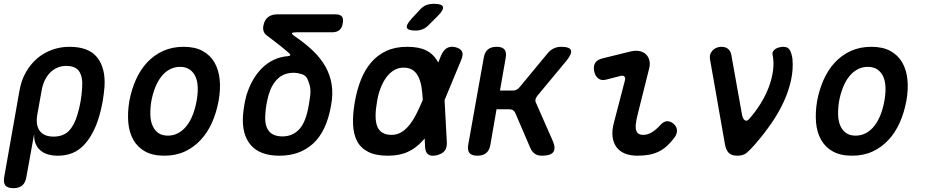

<svg xmlns="http://www.w3.org/2000/svg" viewBox="-42 -805 4862 1005"><path d="M28 180Q-2 180 -13.5 166Q-25 152 -20 122L60 -331Q69 -383 92.5 -425Q116 -467 150 -497Q184 -527 228 -543.5Q272 -560 322 -560Q423 -560 467 -504Q511 -448 505 -351Q502 -313 495.5 -275Q489 -237 478 -199Q450 -102 397.5 -46Q345 10 261 10Q199 10 166.5 -20.5Q134 -51 137 -105L96 122Q91 152 74 166Q57 180 28 180ZM238 -90Q289 -90 318 -119.5Q347 -149 363 -204Q374 -240 380 -275.5Q386 -311 388 -346Q392 -401 373 -430.5Q354 -460 304 -460Q279 -460 257.5 -450.5Q236 -441 219.5 -424Q203 -407 191.5 -382.5Q180 -358 175 -326L153 -204Q144 -150 166 -120Q188 -90 238 -90Z M818 10Q758 10 718 -12Q678 -34 656 -73Q634 -112 629.5 -164Q625 -216 635 -276Q646 -335 669 -387Q692 -439 727.5 -477.5Q763 -516 811 -538Q859 -560 919 -560Q979 -560 1019 -538Q1059 -516 1081 -477.5Q1103 -439 1108 -387.5Q1113 -336 1102 -276Q1091 -216 1068 -164Q1045 -112 1009 -73Q973 -34 925.5 -12Q878 10 818 10ZM837 -95Q867 -95 892 -109Q917 -123 935.5 -147Q954 -171 967 -204Q980 -237 987 -276Q994 -314 993 -347Q992 -380 981.5 -403.5Q971 -427 951 -441Q931 -455 900 -455Q870 -455 845 -441Q820 -427 801.5 -403Q783 -379 770 -346Q757 -313 750 -275Q744 -237 745 -204Q746 -171 756.5 -147Q767 -123 786.5 -109Q806 -95 837 -95Z M1501 -615Q1556 -578 1596.5 -539Q1637 -500 1661.5 -456.5Q1686 -413 1694 -363Q1702 -313 1691 -253Q1667 -117 1596.5 -53Q1526 11 1418 10Q1317 9 1270 -46.5Q1223 -102 1230 -201Q1232 -226 1236.5 -253.5Q1241 -281 1248 -306Q1261 -349 1281.5 -385Q1302 -421 1329 -448Q1356 -475 1390.5 -491.5Q1425 -508 1464 -511Q1475 -512 1477 -515.5Q1479 -519 1472 -526Q1448 -547 1419 -570Q1390 -593 1354 -620Q1343 -628 1338.5 -640Q1334 -652 1336 -667Q1341 -699 1360 -714.5Q1379 -730 1410 -730H1714Q1738 -730 1747.5 -718.5Q1757 -707 1752 -683Q1749 -660 1735 -648Q1721 -636 1697 -636H1511Q1489 -636 1486.5 -631.5Q1484 -627 1501 -615ZM1568 -390Q1560 -410 1537.5 -417Q1515 -424 1495 -424Q1444 -424 1411.5 -392.5Q1379 -361 1364 -308Q1357 -283 1352.5 -257.5Q1348 -232 1347 -207Q1342 -151 1364 -121Q1386 -91 1437 -91Q1489 -91 1524 -128Q1559 -165 1574 -253Q1578 -276 1580.5 -294Q1583 -312 1583 -328Q1583 -344 1579 -358.5Q1575 -373 1568 -390Z M2204 -676Q2188 -659 2170.5 -652Q2153 -645 2133 -645Q2093 -645 2088 -660Q2083 -675 2113 -708L2154 -752Q2172 -772 2189.5 -778.5Q2207 -785 2230 -785Q2272 -785 2276.5 -769Q2281 -753 2250 -722ZM2297 -59Q2298 -31 2285 -15Q2272 1 2243 8Q2214 14 2199.5 3.5Q2185 -7 2183 -35L2181 -80Q2175 -73 2168 -66Q2136 -30 2092.5 -10Q2049 10 1988 10Q1925 10 1885.5 -10Q1846 -30 1827 -66.5Q1808 -103 1806 -154.5Q1804 -206 1815 -270Q1826 -334 1847 -387Q1868 -440 1901 -478.5Q1934 -517 1980.5 -538.5Q2027 -560 2089 -560Q2150 -560 2187 -542Q2224 -524 2244 -491Q2248 -485 2252 -478L2267 -515Q2279 -543 2297.5 -553.5Q2316 -564 2342 -558Q2369 -551 2376.5 -535Q2384 -519 2372 -491L2285 -281ZM2171 -282Q2169 -321 2164 -352Q2158 -384 2146.5 -406Q2135 -428 2116.5 -439.5Q2098 -451 2070 -451Q2043 -451 2020.5 -437.5Q1998 -424 1980.5 -400.5Q1963 -377 1950 -343.5Q1937 -310 1931 -270Q1924 -231 1924 -199Q1924 -167 1932 -145Q1940 -123 1959 -111Q1978 -99 2007 -99Q2036 -99 2059 -113Q2082 -127 2101.5 -151.5Q2121 -176 2138 -210Q2155 -243 2171 -282Z M2457 10Q2427 10 2415.5 -4Q2404 -18 2409 -48L2490 -502Q2495 -532 2511.5 -546Q2528 -560 2558 -560Q2587 -560 2598.5 -546Q2610 -532 2605 -502L2575 -331H2642Q2653 -331 2662 -335.5Q2671 -340 2679 -350L2822 -523Q2837 -542 2855.5 -551Q2874 -560 2895 -560Q2940 -560 2946.5 -542Q2953 -524 2923 -487L2771 -304Q2763 -294 2761 -284.5Q2759 -275 2764 -266L2852 -66Q2868 -28 2854 -9Q2840 10 2795 10Q2773 10 2758.5 0.5Q2744 -9 2735 -28L2655 -214Q2651 -223 2643.5 -228Q2636 -233 2624 -233H2557L2525 -48Q2520 -18 2503 -4Q2486 10 2457 10Z M3130 -388Q3106 -382 3090 -394Q3074 -406 3068 -432Q3063 -458 3073 -475Q3083 -492 3110 -499L3256 -535Q3284 -542 3305.5 -537.5Q3327 -533 3340 -520Q3353 -507 3357.5 -487Q3362 -467 3355 -443L3297 -211Q3288 -176 3286 -154.5Q3284 -133 3288.5 -121Q3293 -109 3302 -104Q3311 -99 3324 -99Q3349 -99 3371 -113Q3393 -127 3414 -150Q3432 -170 3449.5 -170.5Q3467 -171 3484 -157Q3501 -142 3501.5 -122Q3502 -102 3487 -83Q3468 -58 3448 -40Q3428 -22 3405 -11Q3382 0 3355 5Q3328 10 3294 10Q3258 10 3230 -1Q3202 -12 3185.5 -34Q3169 -56 3164.5 -88.5Q3160 -121 3172 -165L3229 -384Q3233 -397 3226.5 -404Q3220 -411 3208 -408Z M3753 -48 3674 -497Q3672 -511 3676 -522Q3680 -533 3689 -542Q3698 -551 3709.5 -555.5Q3721 -560 3734 -560Q3756 -560 3769 -549Q3782 -538 3786 -518L3841 -210Q3845 -184 3856 -176Q3867 -168 3879 -182Q3913 -220 3939.5 -263Q3966 -306 3982.5 -350Q3999 -394 4004.5 -437Q4010 -480 4002 -518Q4000 -528 4004.5 -536Q4009 -544 4017 -549Q4025 -554 4036.5 -557Q4048 -560 4058 -560Q4083 -560 4092.5 -542.5Q4102 -525 4106 -497Q4111 -442 4098.5 -385Q4086 -328 4060 -271.5Q4034 -215 3995 -158.5Q3956 -102 3907 -46Q3885 -21 3867 -5.5Q3849 10 3818 10Q3787 10 3772.5 -5Q3758 -20 3753 -48Z M4418 10Q4358 10 4318 -12Q4278 -34 4256 -73Q4234 -112 4229.5 -164Q4225 -216 4235 -276Q4246 -335 4269 -387Q4292 -439 4327.5 -477.5Q4363 -516 4411 -538Q4459 -560 4519 -560Q4579 -560 4619 -538Q4659 -516 4681 -477.5Q4703 -439 4708 -387.5Q4713 -336 4702 -276Q4691 -216 4668 -164Q4645 -112 4609 -73Q4573 -34 4525.5 -12Q4478 10 4418 10ZM4437 -95Q4467 -95 4492 -109Q4517 -123 4535.5 -147Q4554 -171 4567 -204Q4580 -237 4587 -276Q4594 -314 4593 -347Q4592 -380 4581.5 -403.5Q4571 -427 4551 -441Q4531 -455 4500 -455Q4470 -455 4445 -441Q4420 -427 4401.5 -403Q4383 -379 4370 -346Q4357 -313 4350 -275Q4344 -237 4345 -204Q4346 -171 4356.5 -147Q4367 -123 4386.5 -109Q4406 -95 4437 -95Z"/></svg>

Font: Maple Mono SemiBold
Style: Italic
Weight: 600
Italic angle: -10°
Monospace: yes
Designer: subframe7536
Version: Version 7.000